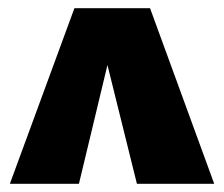

<svg xmlns="http://www.w3.org/2000/svg" viewBox="-20 -447 545 467"><path d="M4 0 161 -427H345L501 0H313L219 -379H263L172 0Z"/></svg>

Font: Ysabeau Infant Black
Style: Regular
Weight: 900
Designer: Christian Thalmann (Catharsis Fonts)
Version: Version 2.001;gftools[0.9.30]; featfreeze: ss01,ss02,lnum